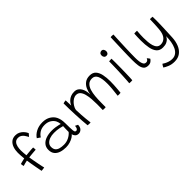

<svg xmlns="http://www.w3.org/2000/svg" viewBox="92 -1727 3002 3002"><g transform="rotate(-45 1593.0 -226.0)"><path d="M164 0Q163 -4.5 157.5 -33.2Q152 -62 144 -104.2Q136 -146.5 128.2 -192.2Q120.5 -238 115 -276Q93.5 -272 64.8 -264.5Q36 -257 20.5 -251.5Q17 -262.5 14 -277.5Q11 -292.5 10.5 -304.5Q16.5 -307 38 -312.5Q59.5 -318 81.2 -323.2Q103 -328.5 109.5 -329.5Q106 -362 103.2 -396Q100.5 -430 100.5 -460Q100.5 -521.5 118 -572.2Q135.5 -623 172 -653.2Q208.5 -683.5 265.5 -683.5Q305.5 -683.5 335.8 -668.8Q366 -654 387.5 -632.8Q409 -611.5 421.8 -591.2Q434.5 -571 439 -559.5Q433 -550.5 419 -535.2Q405 -520 398 -514Q395 -520.5 386 -538.5Q377 -556.5 361.2 -576.8Q345.5 -597 322.8 -611.8Q300 -626.5 269 -626.5Q226 -626.5 202.2 -601.8Q178.5 -577 169.2 -537.5Q160 -498 160 -453.5Q160 -428.5 162.8 -395.5Q165.5 -362.5 168.5 -339.5Q185.5 -341.5 217 -344.5Q248.5 -347.5 280 -350Q311.5 -352.5 328.5 -352Q330.5 -342 331.5 -326.8Q332.5 -311.5 332.5 -299Q327.5 -299 301.2 -297Q275 -295 240.2 -291.8Q205.5 -288.5 176 -285Q181 -252.5 189 -208.5Q197 -164.5 205.5 -121Q214 -77.5 220.8 -46.2Q227.5 -15 230 -8.5Q217 -5.5 196.2 -3Q175.5 -0.5 164 0Z M694.5 11.5Q632 11.5 581.2 -5.2Q530.5 -22 500.5 -59Q470.5 -96 470.5 -157Q470.5 -215 503 -254.2Q535.5 -293.5 592.2 -313.2Q649 -333 723 -333Q760.5 -333 797 -327.8Q833.5 -322.5 859.8 -316Q886 -309.5 894 -306.5Q892 -326 887.8 -344.5Q883.5 -363 875.5 -378.5Q854.5 -420.5 811 -447.8Q767.5 -475 704.5 -475Q637 -475 592 -446.2Q547 -417.5 525 -378L471.5 -414Q503 -463.5 565 -496.2Q627 -529 708 -529Q789 -529 844.2 -494.5Q899.5 -460 924 -408.5Q937 -380.5 944.5 -348Q952 -315.5 952.5 -264Q953 -204.5 954 -166.2Q955 -128 957.5 -104.5Q960.5 -75 968.2 -67Q976 -59 989.5 -59Q1007.5 -59 1018.8 -77.2Q1030 -95.5 1031 -128.5L1076.5 -106.5Q1075.5 -52 1048 -25.8Q1020.5 0.5 987.5 0.5Q947 0.5 925.8 -24Q904.5 -48.5 902 -72Q890 -54.5 859.5 -35Q829 -15.5 786.2 -2Q743.5 11.5 694.5 11.5ZM702.5 -41Q759.5 -41 810.2 -66.2Q861 -91.5 893 -130.5Q893 -171 894 -200.8Q895 -230.5 896.5 -257Q880 -262.5 832 -272.8Q784 -283 721 -283Q666.5 -283 624 -267.8Q581.5 -252.5 557 -224.8Q532.5 -197 532.5 -159.5Q532.5 -112.5 554.5 -86.8Q576.5 -61 615 -51Q653.5 -41 702.5 -41Z M1176.5 5Q1171 -43.5 1166.8 -107.8Q1162.5 -172 1159.2 -242.5Q1156 -313 1154.2 -380.5Q1152.5 -448 1152.5 -503Q1162 -506.5 1180.5 -509.8Q1199 -513 1208.5 -513.5Q1209 -506 1209.8 -488.8Q1210.5 -471.5 1211.2 -451.5Q1212 -431.5 1212.5 -415.2Q1213 -399 1213 -394Q1217.5 -405.5 1229.8 -425.5Q1242 -445.5 1263.8 -466.2Q1285.5 -487 1318.8 -501.2Q1352 -515.5 1398 -515.5Q1438.5 -515.5 1466.5 -497.5Q1494.5 -479.5 1511.5 -450.2Q1528.5 -421 1537 -387.5Q1542 -366.5 1544.2 -345.5Q1546.5 -324.5 1546.5 -305Q1553.5 -360.5 1576 -410.5Q1598.5 -460.5 1640.5 -492Q1682.5 -523.5 1748 -523.5Q1815.5 -523.5 1851.5 -483.5Q1887.5 -443.5 1901.2 -376.8Q1915 -310 1915 -229Q1915 -189 1912.5 -144.5Q1910 -100 1906.5 -59.2Q1903 -18.5 1900 9.5Q1885 12.5 1868.5 12.5Q1852.5 12.5 1835.5 11Q1845 -63 1850.5 -126Q1856 -189 1856 -240.5Q1856 -351 1829.2 -408.2Q1802.5 -465.5 1741.5 -465.5Q1687 -465.5 1654.2 -434Q1621.5 -402.5 1605 -349.5Q1588.5 -296.5 1582.8 -231.5Q1577 -166.5 1577 -100Q1576.5 -75 1576.5 -48Q1576.5 -21 1576.5 4.5Q1570.5 5 1562.2 5.8Q1554 6.5 1546.5 6.5Q1538 6.5 1528.2 5.8Q1518.5 5 1512.5 3.5Q1513 -29.5 1513.8 -61.2Q1514.5 -93 1514.5 -124Q1514.5 -182.5 1510 -241.5Q1505.5 -300.5 1492.5 -349.8Q1479.5 -399 1453.5 -428.8Q1427.5 -458.5 1384 -458.5Q1350.5 -458.5 1320.5 -440Q1290.5 -421.5 1267.5 -394.2Q1244.5 -367 1231.2 -338.5Q1218 -310 1217 -290Q1221.5 -170 1229.5 -91.8Q1237.5 -13.5 1240.5 6.5Q1236.5 7 1228.5 7.5Q1220.5 8 1215 8Q1191 8 1176.5 5Z M2155 -554.5Q2128.5 -554.5 2115.2 -571.2Q2102 -588 2102 -611Q2102 -638.5 2117.2 -652.8Q2132.5 -667 2154 -667Q2177 -667 2189.8 -649.5Q2202.5 -632 2202.5 -607Q2202.5 -586 2190.2 -570.2Q2178 -554.5 2155 -554.5ZM2168.5 1Q2161.5 2 2152.5 2.5Q2143.5 3 2135.5 3Q2125 3 2116.5 2.2Q2108 1.5 2101.5 0.5Q2103.5 -12.5 2106.2 -54Q2109 -95.5 2111.8 -152.2Q2114.5 -209 2116.8 -269.5Q2119 -330 2120.2 -382Q2121.5 -434 2121.5 -464.5Q2125 -464.5 2136.2 -465.2Q2147.5 -466 2159.2 -466.8Q2171 -467.5 2176.5 -467.5Q2177 -455 2177.5 -431.8Q2178 -408.5 2178 -378.5Q2178 -331.5 2177.2 -273.5Q2176.5 -215.5 2175.2 -159.2Q2174 -103 2172.2 -59.8Q2170.5 -16.5 2168.5 1Z M2605.5 -38Q2596 -20.5 2572.2 -2Q2548.5 16.5 2511 16.5Q2456 16.5 2430.5 -14.8Q2405 -46 2397.8 -100.2Q2390.5 -154.5 2390.5 -223Q2390.5 -259.5 2391.5 -309.8Q2392.5 -360 2394.2 -416.5Q2396 -473 2398 -528.8Q2400 -584.5 2401.8 -632.8Q2403.5 -681 2405 -714.5Q2420 -716 2431.5 -716Q2449 -716 2465.5 -713Q2463.5 -682.5 2461.5 -635.2Q2459.5 -588 2457 -532.2Q2454.5 -476.5 2452.5 -418.8Q2450.5 -361 2449.2 -308.2Q2448 -255.5 2448 -216Q2448 -174 2452.8 -134Q2457.5 -94 2472.5 -67.8Q2487.5 -41.5 2518.5 -41.5Q2540.5 -41.5 2552 -53Q2563.5 -64.5 2572 -82.5Q2575.5 -79 2583 -69.5Q2590.5 -60 2597.2 -50.5Q2604 -41 2605.5 -38Z M2843.5 264.5Q2778 264.5 2727.5 243.2Q2677 222 2652 203.5Q2655 195.5 2665.5 178Q2676 160.5 2683.5 151.5Q2694.5 160 2719.8 173.8Q2745 187.5 2778.2 198Q2811.5 208.5 2846.5 208.5Q2897 208.5 2932 182.2Q2967 156 2988.5 110.8Q3010 65.5 3019.8 7.8Q3029.5 -50 3029.5 -113Q3023 -94 3005.2 -72.8Q2987.5 -51.5 2954.8 -36.2Q2922 -21 2870.5 -21Q2803 -21 2766.2 -62.8Q2729.5 -104.5 2715.5 -177.2Q2701.5 -250 2701.5 -343Q2701.5 -378.5 2702.8 -416Q2704 -453.5 2706.5 -493Q2711.5 -494 2720.8 -494.5Q2730 -495 2740 -495Q2748.5 -495 2756.5 -494.8Q2764.5 -494.5 2768 -493.5Q2767.5 -488.5 2765.8 -466Q2764 -443.5 2762.2 -411Q2760.5 -378.5 2760.5 -343.5Q2760.5 -298 2764.5 -251.2Q2768.5 -204.5 2780.2 -165.2Q2792 -126 2816 -102.2Q2840 -78.5 2880 -78.5Q2939 -78.5 2978.5 -122.2Q3018 -166 3027 -258Q3030 -285 3032 -320.8Q3034 -356.5 3035.5 -391.2Q3037 -426 3037.5 -450.2Q3038 -474.5 3038 -478.5Q3048.5 -480 3062.5 -480Q3082.5 -480 3094.5 -477Q3096 -444.5 3096 -396.5Q3096 -347 3094 -285.2Q3092 -223.5 3089 -157Q3086 -90.5 3083 -28Q3078.5 55.5 3051.2 121.8Q3024 188 2972.5 226.2Q2921 264.5 2843.5 264.5Z"/></g></svg>

Font: Grandstander ExtraLight
Style: Regular
Weight: 200
Designer: Tyler Finck
Foundry: Etcetera Type Co
Version: Version 1.200; ttfautohint (v1.8.3)